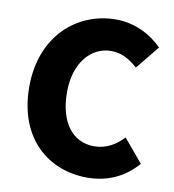

<svg xmlns="http://www.w3.org/2000/svg" viewBox="-85 -833 837 922"><g transform="rotate(10 333.5 -372.0)"><path d="M401 14C498 14 581 -23 644 -96L550 -208C515 -170 468 -140 408 -140C303 -140 235 -226 235 -374C235 -519 314 -605 410 -605C463 -605 502 -581 540 -547L633 -661C582 -713 504 -758 407 -758C218 -758 52 -616 52 -368C52 -116 212 14 401 14Z"/></g></svg>

Font: Noto Sans CJK HK Black
Style: Regular
Weight: 900
Designer: Ryoko NISHIZUKA 西塚涼子 (kana, bopomofo & ideographs); Paul D. Hunt (Latin, Greek & Cyrillic); Sandoll Communications 산돌커뮤니
Foundry: Adobe
Version: Version 2.004;hotconv 1.0.118;makeotfexe 2.5.65603